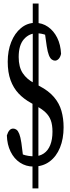

<svg xmlns="http://www.w3.org/2000/svg" viewBox="-20 -936 395 1079"><path d="M167.5 0Q126 0 92.5 -22Q59.1 -43.9 39.6 -83.7Q20 -123.5 18.6 -174.8Q24.4 -193.8 33 -203.6Q41.5 -213.4 54.2 -213.4Q64 -213.4 72.8 -207Q81.5 -200.7 88.4 -183.3Q95.2 -166 100.1 -133.3L111.8 -41.5L69.8 -86.4Q87.4 -75.7 105 -69.1Q122.6 -62.5 139.2 -60.1Q155.8 -57.6 170.9 -57.6Q202.6 -57.6 226.3 -73.7Q250 -89.8 262.5 -121.1Q274.9 -152.3 274.9 -195.8Q274.9 -234.4 265.4 -260Q255.9 -285.6 235.4 -304.9Q214.8 -324.2 181.6 -341.8L154.3 -357.4Q113.3 -379.9 84.2 -410.9Q55.2 -441.9 39.3 -485.6Q23.4 -529.3 23.4 -589.4Q23.4 -650.4 43 -699.7Q62.5 -749 97.9 -778.3Q133.3 -807.6 178.2 -807.6Q217.3 -807.6 249.5 -785.4Q281.7 -763.2 301.3 -724.1Q320.8 -685.1 323.2 -633.3Q318.8 -614.3 309.3 -604.7Q299.8 -595.2 289.1 -595.2Q279.8 -595.2 270.8 -601.8Q261.7 -608.4 254.6 -626.2Q247.6 -644 242.7 -675.8L230 -765.6L271 -722.7Q255.4 -733.4 240.2 -738.8Q225.1 -744.1 211.7 -746.6Q198.2 -749 186.5 -749Q144 -749 114.5 -715.8Q85 -682.6 85 -615.7Q85 -559.1 107.9 -524.7Q130.9 -490.2 171.9 -469.2L200.7 -453.1Q253.4 -425.8 283.4 -390.4Q313.5 -355 325.4 -312.5Q337.4 -270 337.4 -220.7Q337.4 -155.8 317.1 -106.2Q296.9 -56.6 258.8 -28.3Q220.7 0 167.5 0ZM162.6 122.6V-401.9H195.8V122.6ZM164.1 -401.9V-916H196.8V-401.9Z"/></svg>

Font: Scarab Serif
Style: Regular
Weight: 400
Designer: John Roberts
Foundry: Scarab
Version: 1.0